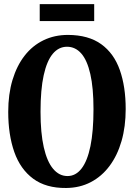

<svg xmlns="http://www.w3.org/2000/svg" viewBox="-20 -926 668 957"><path d="M309.5 11Q209.5 12 145.5 -35.2Q81.5 -82.5 51.2 -168.5Q21 -254.5 21 -368.5Q21 -456.5 42.2 -527.2Q63.5 -598 102.5 -648.2Q141.5 -698.5 196.5 -725.2Q251.5 -752 319 -752Q421 -751.5 484.5 -705.8Q548 -660 577.2 -577Q606.5 -494 606.5 -382.5Q606.5 -295 585.8 -223Q565 -151 526 -98.8Q487 -46.5 432.2 -18Q377.5 10.5 309.5 11ZM316.5 -48.5Q357.5 -48.5 386.5 -86Q415.5 -123.5 430.8 -197.5Q446 -271.5 446 -382Q446 -488 430.2 -557Q414.5 -626 385 -659.5Q355.5 -693 314 -693Q272.5 -693 243 -657.8Q213.5 -622.5 197.8 -551Q182 -479.5 182 -369Q182 -263.5 198.2 -192Q214.5 -120.5 244.8 -84.5Q275 -48.5 316.5 -48.5ZM449.5 -905.5V-821H178V-905.5Z"/></svg>

Font: Merriweather 24pt SemiCondensed
Style: Bold
Weight: 700
Width: 4
Designer: Eben Sorkin
Foundry: Eben Sorkin
Version: Version 2.100